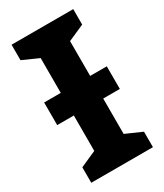

<svg xmlns="http://www.w3.org/2000/svg" viewBox="-181 -787 736 860"><g transform="rotate(-30 187.0 -357.0)"><path d="M347 -714H28V-634L111 -597V-417H25V-300H111V-117L28 -80V0H347V-80L263 -117V-300H349V-417H263V-597L347 -634Z"/></g></svg>

Font: Noto Sans Display
Style: Bold
Weight: 700
Designer: Monotype Design Team
Foundry: Monotype Imaging Inc.
Version: Version 1.900